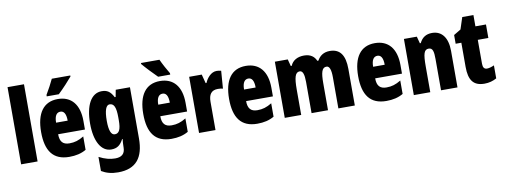

<svg xmlns="http://www.w3.org/2000/svg" viewBox="-74 -1194 4899 1862"><g transform="rotate(-10 2375.0 -263.0)"><path d="M212 0V-760H50V0Z M669 -756V-766H487C466 -722 441 -673 409 -620V-606H528C578 -653 641 -722 669 -756ZM509 -562C368 -562 295 -459 295 -274C295 -90 364 10 524 10C588 10 642 -2 690 -30V-162C639 -131 599 -119 548 -119C484 -119 454 -151 454 -225H718V-310C718 -472 641 -562 509 -562ZM513 -437C546 -437 568 -409 568 -339H454C454 -411 479 -437 513 -437Z M942 -563C838 -563 777 -453 777 -272C777 -99 838 10 937 10C994 10 1027 -14 1057 -71H1062C1059 -51 1057 -17 1057 5V11C1057 78 1018 102 959 102C910 102 860 90 801 59V198C848 226 899 240 964 240C1143 240 1219 137 1219 -49V-553H1079L1066 -484H1057C1026 -544 994 -563 942 -563ZM995 -424C1039 -424 1057 -384 1057 -285V-256C1057 -168 1039 -129 996 -129C960 -129 941 -176 941 -270C941 -375 961 -424 995 -424Z M1547 -766H1365V-756C1391 -724 1474 -636 1506 -606H1625V-620C1607 -648 1564 -727 1547 -766ZM1515 -562C1374 -562 1301 -459 1301 -274C1301 -90 1370 10 1530 10C1594 10 1648 -2 1696 -30V-162C1645 -131 1605 -119 1554 -119C1490 -119 1460 -151 1460 -225H1724V-310C1724 -472 1647 -562 1515 -562ZM1519 -437C1552 -437 1574 -409 1574 -339H1460C1460 -411 1485 -437 1519 -437Z M2073 -563C2018 -563 1976 -510 1957 -465H1949L1926 -553H1802V0H1964V-278C1964 -350 1991 -389 2055 -389C2076 -389 2092 -387 2105 -383L2118 -557C2098 -562 2086 -563 2073 -563Z M2360 -562C2219 -562 2146 -459 2146 -274C2146 -90 2215 10 2375 10C2439 10 2493 -2 2541 -30V-162C2490 -131 2450 -119 2399 -119C2335 -119 2305 -151 2305 -225H2569V-310C2569 -472 2492 -562 2360 -562ZM2364 -437C2397 -437 2419 -409 2419 -339H2305C2305 -411 2330 -437 2364 -437Z M3188 -563C3129 -563 3089 -536 3064 -490H3053C3036 -532 2999 -563 2934 -563C2870 -563 2821 -536 2800 -485H2791L2773 -553H2646V0H2808V-248C2808 -369 2822 -419 2867 -419C2897 -419 2910 -381 2910 -307V0H3072V-264C3072 -371 3085 -419 3130 -419C3160 -419 3174 -381 3174 -307V0H3336V-360C3336 -497 3287 -563 3188 -563Z M3631 -562C3490 -562 3417 -459 3417 -274C3417 -90 3486 10 3646 10C3710 10 3764 -2 3812 -30V-162C3761 -131 3721 -119 3670 -119C3606 -119 3576 -151 3576 -225H3840V-310C3840 -472 3763 -562 3631 -562ZM3635 -437C3668 -437 3690 -409 3690 -339H3576C3576 -411 3601 -437 3635 -437Z M4195 -563C4136 -563 4096 -537 4071 -485H4062L4044 -553H3917V0H4079V-253C4079 -378 4091 -419 4137 -419C4177 -419 4185 -381 4185 -308V0H4347V-360C4347 -489 4291 -563 4195 -563Z M4661 -130C4634 -130 4621 -148 4621 -184V-420H4725V-553H4621V-664H4511L4473 -548L4403 -506V-420H4459V-182C4459 -52 4503 10 4612 10C4657 10 4696 -1 4732 -21V-149C4705 -137 4681 -130 4661 -130Z"/></g></svg>

Font: Noto Sans Arabic ExtCond Blk
Style: Regular
Weight: 900
Width: 2
Designer: Monotype Design Team, Nadine Chahine, Nizar Qandah and Khaled Hosny
Foundry: Monotype Imaging Inc.
Version: Version 2.012